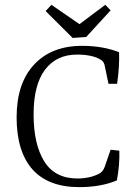

<svg xmlns="http://www.w3.org/2000/svg" viewBox="-20 -766 560 795"><path d="M416 -746.1 438 -723.1 336.9 -612.8 280.8 -608.9 168.9 -720.2 192.9 -746.1 309.1 -666ZM308.1 8.8Q179.2 8.8 113.8 -65.4Q48.8 -139.6 48.8 -280.3Q48.8 -420.9 121.1 -498.5Q193.4 -576.2 319.8 -576.2Q405.8 -576.2 473.1 -549.8Q475.1 -487.8 464.8 -418.9H429.2L413.1 -496.1Q409.2 -513.2 395 -520Q360.8 -540 298.8 -540Q213.9 -540 166.5 -477.5Q119.1 -415 119.1 -292Q119.1 -168.9 163.1 -98.1Q207 -27.3 299.8 -26.9Q355 -26.9 394 -48.8Q407.2 -57.6 413.1 -74.2L438 -146L474.1 -142.1Q476.1 -83 463.9 -19Q397.9 8.8 308.1 8.8Z"/></svg>

Font: Yrsa-Light
Style: Regular
Weight: 300
Designer: Anna Giedrys (Yrsa+Rasa design), David Brezina (Yrsa art-direction, Rasa art-direction, design)
Foundry: Rosetta Type Foundry
Version: Version 1.001;PS 1.1;hotconv 1.0.88;makeotf.lib2.5.647800